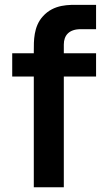

<svg xmlns="http://www.w3.org/2000/svg" viewBox="-20 -786 434 806"><path d="M318.8 -663.5H383.3V-765.6H313.5C271.9 -765.6 206.3 -769.8 159.4 -716.7C120.8 -674 121.9 -614.6 121.9 -571.9V-562.5H31.3V-464.6H121.9V0H247.9V-464.6H383.3V-562.5H247.9V-599C247.9 -637.5 269.8 -663.5 318.8 -663.5Z"/></svg>

Font: Manrope3 Bold
Style: Regular
Weight: 700
Designer: Mikhail Sharanda
Foundry: Mikhail Sharanda
Version: Version 3.000;PS 003.000;hotconv 1.0.88;makeotf.lib2.5.64775